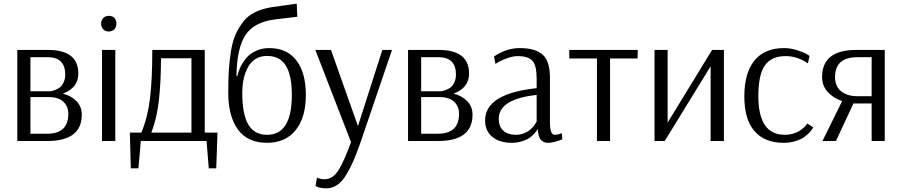

<svg xmlns="http://www.w3.org/2000/svg" viewBox="-20 -774 4952 1054"><path d="M75 0V-500H243Q410 -500 410 -370Q410 -292 325 -260Q370 -249 399.5 -219Q429 -189 429 -145Q429 0 240 0ZM147 -273H254Q257 -273 263 -274Q269 -275 283.5 -280.5Q298 -286 309 -294.5Q320 -303 329 -321.5Q338 -340 338 -365Q338 -460 242 -460H147ZM147 -40H239Q355 -40 355 -149Q355 -190 328 -215.5Q301 -241 248 -241H147Z M577 -601Q559 -601 548 -612Q535 -625 535 -644Q535 -663 548 -676Q559 -687 577 -687Q596 -687 607 -677Q619 -664 619 -644Q619 -626 607 -612Q593 -601 577 -601ZM540 0V-500H613V0Z M698 150 693 -46H756Q791 -130 803.5 -234.5Q816 -339 816 -500H1104V-46H1174L1167 150H1126L1114 0H753L740 150ZM811 -46H1031V-454H864Q863 -316 852 -220.5Q841 -125 811 -46Z M1446 10Q1339 10 1286 -63Q1233 -136 1233 -265Q1233 -335 1236 -385.5Q1239 -436 1247.5 -490.5Q1256 -545 1272.5 -583Q1289 -621 1315 -654.5Q1341 -688 1381 -707.5Q1421 -727 1474 -735L1609 -754L1612 -682L1494 -668Q1375 -654 1327.5 -581.5Q1280 -509 1278 -357H1283Q1288 -380 1299 -404Q1310 -428 1330 -453Q1350 -478 1383.5 -494Q1417 -510 1458 -510Q1555 -510 1607 -442.5Q1659 -375 1659 -252Q1659 -129 1603 -59.5Q1547 10 1446 10ZM1446 -34Q1582 -34 1582 -252Q1582 -361 1549 -414Q1516 -467 1446 -467Q1379 -467 1344.5 -410.5Q1310 -354 1310 -264Q1310 -147 1343 -90.5Q1376 -34 1446 -34Z M1772 260Q1754 260 1739 257Q1724 254 1718 250L1712 247L1720 201Q1739 210 1761 210Q1807 210 1838 160.5Q1869 111 1907 6L1711 -500H1797L1945 -82L2079 -500H2132L1959 8Q1938 67 1921.5 106Q1905 145 1882 183.5Q1859 222 1831.5 241Q1804 260 1772 260Z M2220 0V-500H2388Q2555 -500 2555 -370Q2555 -292 2470 -260Q2515 -249 2544.5 -219Q2574 -189 2574 -145Q2574 0 2385 0ZM2292 -273H2399Q2402 -273 2408 -274Q2414 -275 2428.5 -280.5Q2443 -286 2454 -294.5Q2465 -303 2474 -321.5Q2483 -340 2483 -365Q2483 -460 2387 -460H2292ZM2292 -40H2384Q2500 -40 2500 -149Q2500 -190 2473 -215.5Q2446 -241 2393 -241H2292Z M2789 10Q2723 10 2683 -22.5Q2643 -55 2643 -113Q2643 -260 2926 -290V-343Q2926 -414 2903 -440Q2880 -466 2822 -466Q2796 -466 2765.5 -455Q2735 -444 2717 -434L2700 -423L2692 -464Q2760 -510 2833 -510Q2919 -510 2959 -474Q2999 -438 2999 -347V-102Q2999 -34 3025 -34Q3032 -34 3041.5 -36Q3051 -38 3057 -40L3064 -43L3067 -9Q3018 10 2989 10Q2963 10 2949 -6.5Q2935 -23 2932 -65H2931Q2930 -62 2926.5 -57Q2923 -52 2911.5 -39Q2900 -26 2885 -16Q2870 -6 2844.5 2Q2819 10 2789 10ZM2811 -34Q2834 -34 2854.5 -41.5Q2875 -49 2887.5 -59.5Q2900 -70 2909 -81Q2918 -92 2922 -100L2926 -107V-253Q2718 -230 2718 -122Q2718 -79 2743 -56.5Q2768 -34 2811 -34Z M3257 0V-453H3105V-500H3481L3480 -453H3329V0Z M3573 0V-500H3645V-101L3889 -500H3954V0H3881V-410L3629 0Z M4282 10Q4178 10 4122 -54Q4066 -118 4066 -245Q4066 -373 4121.5 -441.5Q4177 -510 4284 -510Q4319 -510 4354 -499Q4389 -488 4407 -478L4424 -467L4415 -426Q4358 -466 4292 -466Q4215 -466 4179 -415Q4143 -364 4143 -246Q4143 -34 4288 -34Q4312 -34 4334 -40.5Q4356 -47 4369.5 -56Q4383 -65 4393 -74Q4403 -83 4407 -90L4412 -96L4444 -75Q4442 -72 4439 -66Q4436 -60 4422.5 -45.5Q4409 -31 4392 -19.5Q4375 -8 4345.5 1Q4316 10 4282 10Z M4495 0 4603 -219Q4555 -235 4524 -269Q4493 -303 4493 -351Q4493 -500 4681 -500H4837V0H4765V-206H4665L4569 0ZM4685 -246H4765V-460H4687Q4564 -460 4564 -351Q4564 -300 4597.5 -273Q4631 -246 4685 -246Z"/></svg>

Font: Arsenal
Style: Regular
Weight: 400
Designer: Andrij Shevchenko
Foundry: Stairsfor
Version: Version 2.001;PS 002.001;hotconv 1.0.88;makeotf.lib2.5.64775